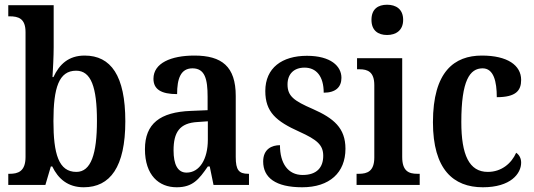

<svg xmlns="http://www.w3.org/2000/svg" viewBox="-20 -782 2257 812"><path d="M334 10C446 10 510 -76 510 -269C510 -462 449 -547 338 -547C270 -547 231 -510 206 -456H202C204 -485 207 -547 207 -582V-760H15V-713H20C58 -713 88 -704 88 -646V-118C88 -56 55 -47 21 -47H15V0H172L195 -78H201C226 -26 267 10 334 10ZM303 -55C228 -55 206 -131 206 -270C206 -411 229 -483 302 -483C365 -483 390 -414 390 -271C390 -131 365 -55 303 -55Z M727 10C795 10 821 -23 859 -78H867L883 0H1033V-47H1030C990 -47 977 -63 977 -118V-376C977 -501 918 -547 802 -547C703 -547 629 -515 629 -449C629 -404 662 -384 729 -384C729 -449 744 -493 794 -493C847 -493 858 -447 858 -373V-316L787 -313C657 -308 593 -259 593 -151C593 -41 652 10 727 10ZM769 -52C731 -52 714 -87 714 -146C714 -222 739 -262 816 -266L859 -269V-191C859 -109 824 -52 769 -52Z M1258 10C1374 10 1441 -52 1441 -153C1441 -241 1391 -282 1303 -321C1222 -356 1196 -376 1196 -425C1196 -469 1223 -496 1268 -496C1318 -496 1349 -459 1349 -390C1400 -390 1424 -414 1424 -453C1424 -502 1379 -546 1278 -546C1173 -546 1102 -495 1102 -397C1102 -308 1148 -269 1246 -225C1321 -191 1347 -169 1347 -123C1347 -74 1320 -42 1260 -42C1198 -42 1164 -91 1164 -168C1130 -168 1093 -152 1093 -99C1093 -31 1145 10 1258 10Z M1617 -634C1654 -634 1685 -653 1685 -698C1685 -744 1654 -762 1617 -762C1579 -762 1551 -744 1551 -698C1551 -653 1579 -634 1617 -634ZM1488 0H1755V-47H1745C1709 -47 1681 -58 1681 -118V-536H1490V-489H1501C1535 -489 1563 -478 1563 -422V-116C1563 -58 1534 -47 1498 -47H1488Z M2022 10C2140 10 2184 -48 2184 -94C2184 -113 2176 -127 2163 -136C2143 -91 2101 -55 2043 -55C1964 -55 1931 -127 1931 -266C1931 -442 1967 -493 2021 -493C2068 -493 2081 -437 2081 -371C2162 -371 2184 -399 2184 -444C2184 -506 2126 -547 2018 -547C1902 -547 1811 -480 1811 -265C1811 -66 1897 10 2022 10Z"/></svg>

Font: Noto Serif Condensed Semi
Style: Regular
Weight: 600
Width: 3
Designer: Monotype Design Team
Foundry: Monotype Imaging Inc.
Version: Version 1.002